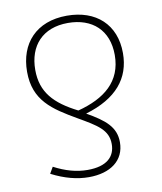

<svg xmlns="http://www.w3.org/2000/svg" viewBox="-86 -609 772 916"><g transform="rotate(-10 300.0 -151.5)"><path d="M300 -540C151 -540 67 -446 67 -309C67 -170 152 -115 266 -49C354 2 405 31 405 100C405 161 364 202 271 202C217 202 164 187 109 158L91 189C155 222 215 237 271 237C375 237 445 187 445 98C445 24 396 -15 310 -64C462 -109 533 -196 533 -318C533 -457 441 -540 300 -540ZM299 -505C417 -505 493 -436 493 -316C493 -187 406 -119 276 -85C165 -141 107 -203 107 -311C107 -428 176 -505 299 -505Z"/></g></svg>

Font: Noto Sans Mono ExtraLight
Style: Regular
Weight: 200
Designer: Monotype Design Team
Foundry: Monotype Imaging Inc.
Version: Version 2.014